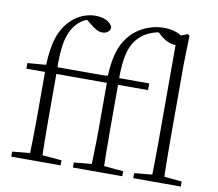

<svg xmlns="http://www.w3.org/2000/svg" viewBox="-86 -913 1153 1015"><g transform="rotate(10 490.5 -405.5)"><path d="M37 0H302V-27L176 -38H154L37 -27ZM131 0H199C197 -75 196 -151 196 -226V-482C191 -631 210 -701 256 -749C280 -773 306 -786 338 -789V-798H299V-788L326 -766C355 -742 374 -730 397 -730C422 -730 438 -745 439 -764C430 -793 392 -811 347 -811C302 -811 255 -793 218 -757C161 -700 139 -630 134 -504V-500L158 -512L35 -502V-472H135V-226C135 -151 133 -75 131 0ZM166 -472H477V-508H166ZM368 0H633V-27L507 -38H485L368 -27ZM462 0H530C528 -75 527 -151 527 -226V-484C524 -620 544 -687 588 -731C622 -765 662 -779 714 -787V-799H685V-788L702 -772C733 -744 762 -732 787 -732C811 -732 826 -746 827 -764C817 -793 766 -811 713 -811C655 -811 593 -788 548 -745C498 -694 470 -630 465 -500L489 -512L367 -502V-472H467V-226C467 -151 464 -75 462 0ZM497 -472H688V-508H497ZM692 0H947V-27L830 -38H809L692 -27ZM787 0H854C851 -59 850 -156 850 -226V-637L854 -793L844 -800L790 -779V-226C790 -156 789 -59 787 0Z"/></g></svg>

Font: Source Han Serif CN VF
Style: Regular
Weight: 250
Designer: Ryoko NISHIZUKA 西塚涼子 (kana & ideographs); Frank Grießhammer (Latin, Greek & Cyrillic); Wenlong ZHANG 张文龙 (bopomofo); San
Foundry: Adobe
Version: Version 2.002;hotconv 1.1.0;makeotfexe 2.6.0